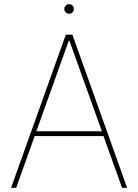

<svg xmlns="http://www.w3.org/2000/svg" viewBox="-20 -892 656 912"><path d="M32.7 0ZM583.8 0H559.7L471.6 -245.7H144.9L56.8 0H32.7L292.6 -727.3H323.9ZM463.8 -268.5 309.7 -698.9H306.8L152.7 -268.5ZM308.2 -826.7Q299 -826.7 292.3 -833.5Q285.5 -840.2 285.5 -849.4Q285.5 -858.7 292.3 -865.4Q299 -872.2 308.2 -872.2Q317.5 -872.2 324.2 -865.4Q331 -858.7 331 -849.4Q331 -840.2 324.2 -833.5Q317.5 -826.7 308.2 -826.7Z"/></svg>

Font: Linik Sans Thin
Style: Regular
Weight: 100
Designer: Fonts by Rasmus Andersson / Changes by Cristiano Sobral with parts from Marc Monis
Foundry: rsms
Version: Version 3.020; ttfautohint (v1.6)